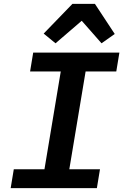

<svg xmlns="http://www.w3.org/2000/svg" viewBox="-20 -969 640 989"><path d="M35 0 51 -97H209L293 -601H135L151 -698H595L579 -601H421L337 -97H495L479 0ZM469 -949 571 -794 503 -746 401 -862 266 -746 205 -796 353 -949Z"/></svg>

Font: IBM Plex Mono SemiBold
Style: Italic
Weight: 600
Italic angle: -9°
Monospace: yes
Designer: Mike Abbink, Paul van der Laan, Pieter van Rosmalen
Foundry: Bold Monday
Version: Version 2.3